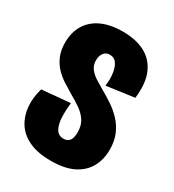

<svg xmlns="http://www.w3.org/2000/svg" viewBox="-140 -622 648 715"><g transform="rotate(30 183.5 -264.5)"><path d="M187.2 11.7Q130 11.7 92.8 -6Q55.7 -23.7 36.8 -54.1Q17.8 -84.5 14.8 -122.2Q11.8 -159.8 23.8 -200.7L145.2 -211.8Q141.7 -180 142.8 -150.2Q144 -120.5 154.4 -101.8Q164.8 -83 187.7 -83Q204 -83 212.8 -94.4Q221.5 -105.8 221.5 -130Q221.5 -158.8 209.1 -178.2Q196.7 -197.7 175.6 -212.6Q154.5 -227.5 128.3 -242Q109 -253.5 88.8 -266.4Q68.5 -279.3 51.6 -297Q34.7 -314.7 24.2 -339.1Q13.7 -363.5 13.7 -396.8Q13.7 -440.8 33.1 -472.8Q52.5 -504.8 89.8 -522.2Q127 -539.5 181.5 -539.5Q235.5 -539.5 274.4 -519.8Q313.3 -500 332.2 -458.2Q351 -416.5 343.3 -349L224.3 -332.5Q228 -361.7 224.6 -386.2Q221.2 -410.8 210.8 -425.8Q200.5 -440.7 181.3 -440.7Q164.7 -440.7 155.5 -428.2Q146.3 -415.8 146.3 -396.8Q146.3 -377.3 156.5 -362.9Q166.7 -348.5 183.9 -337.2Q201.2 -326 222.2 -313.8Q245.8 -300.7 270 -284.6Q294.2 -268.5 314 -247.2Q333.8 -226 345.7 -198.1Q357.5 -170.2 357.5 -133Q357.5 -92 339.6 -59.1Q321.7 -26.2 284.4 -7.3Q247.2 11.7 187.2 11.7Z"/></g></svg>

Font: Bricolage Grotesque 96pt ExtraBold Condensed
Style: Regular
Weight: 800
Width: 3
Version: Version 1.001;gftools[0.9.33.dev8+g029e19f]